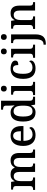

<svg xmlns="http://www.w3.org/2000/svg" viewBox="1602 -2406 1043 4288"><g transform="rotate(-90 2124.0 -261.5)"><path d="M26 0H305V-45H302C258 -45 223 -53 223 -111V-317C223 -402 250 -477 331 -477C403 -477 429 -427 429 -341V0H616V-45H613C568 -45 539 -54 539 -117V-330C539 -409 566 -477 644 -477C716 -477 742 -427 742 -341V0H929V-45H926C881 -45 852 -54 852 -117V-352C852 -488 790 -547 688 -547C626 -547 571 -533 531 -458H522C498 -523 442 -547 376 -547C313 -547 264 -533 224 -458H219L206 -536H34V-492H37C81 -492 113 -483 113 -425V-116C113 -54 81 -45 36 -45H26Z M1248 10C1372 10 1430 -47 1430 -91C1430 -110 1420 -124 1409 -129C1385 -91 1335 -56 1266 -56C1174 -56 1125 -117 1122 -260H1453V-307C1453 -466 1371 -547 1238 -547C1092 -547 1009 -452 1009 -264C1009 -91 1096 10 1248 10ZM1338 -317H1124C1129 -429 1168 -490 1237 -490C1311 -490 1338 -422 1338 -317Z M1758 10C1836 10 1881 -28 1911 -87H1916L1932 0H2108V-45H2101C2057 -45 2019 -54 2019 -114V-760H1819V-715H1827C1871 -715 1909 -707 1909 -649V-574C1909 -542 1911 -495 1915 -461H1909C1880 -511 1833 -547 1757 -547C1626 -547 1554 -460 1554 -267C1554 -75 1626 10 1758 10ZM1782 -57C1699 -57 1666 -126 1666 -267C1666 -405 1699 -480 1781 -480C1879 -480 1909 -405 1909 -268C1909 -125 1879 -57 1782 -57Z M2289 -633C2324 -633 2354 -651 2354 -698C2354 -746 2324 -763 2289 -763C2252 -763 2224 -746 2224 -698C2224 -651 2252 -633 2289 -633ZM2146 0H2440V-45H2427C2386 -45 2348 -54 2348 -115V-536H2154V-491H2159C2199 -491 2238 -482 2238 -425V-111C2238 -53 2199 -45 2159 -45H2146Z M2740 10C2859 10 2917 -43 2917 -90C2917 -108 2910 -122 2898 -131C2875 -88 2826 -58 2762 -58C2661 -58 2620 -126 2620 -266C2620 -443 2665 -494 2737 -494C2799 -494 2816 -440 2816 -375C2888 -375 2916 -399 2916 -444C2916 -510 2832 -547 2736 -547C2606 -547 2507 -480 2507 -265C2507 -67 2603 10 2740 10Z M3120 -633C3155 -633 3185 -651 3185 -698C3185 -746 3155 -763 3120 -763C3083 -763 3055 -746 3055 -698C3055 -651 3083 -633 3120 -633ZM2977 0H3271V-45H3258C3217 -45 3179 -54 3179 -115V-536H2985V-491H2990C3030 -491 3069 -482 3069 -425V-111C3069 -53 3030 -45 2990 -45H2977Z M3442 -633C3477 -633 3507 -651 3507 -698C3507 -746 3477 -763 3442 -763C3405 -763 3377 -746 3377 -698C3377 -651 3405 -633 3442 -633ZM3271 240H3288C3412 240 3501 187 3501 8V-536H3306V-491H3309C3353 -491 3391 -482 3391 -424V7C3391 146 3350 189 3278 189H3271Z M3623 0H3902V-45H3898C3854 -45 3820 -53 3820 -111V-317C3820 -402 3848 -477 3932 -477C4007 -477 4033 -427 4033 -341V0H4221V-45H4216C4171 -45 4143 -54 4143 -117V-352C4143 -488 4081 -547 3976 -547C3912 -547 3862 -533 3821 -458H3816L3803 -536H3628V-491H3632C3676 -491 3710 -482 3710 -424V-116C3710 -54 3674 -45 3629 -45H3623Z"/></g></svg>

Font: Noto Serif Tamil Medium
Style: Italic
Weight: 500
Italic angle: -12°
Designer: Indian Type Foundry, Tom Grace, and the Monotype Design Team
Foundry: Monotype Imaging Inc.
Version: Version 2.003